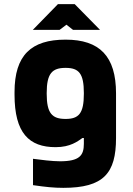

<svg xmlns="http://www.w3.org/2000/svg" viewBox="-20 -700 640 925"><path d="M50 -256V-244C50 -59 120 9 248 9C319 9 354 -19 377 -35H384V-7C384 49 363 77 269 77C232 77 176 70 139 65V192C201 201 240 205 285 205C479 205 539 135 539 -35V-250C539 -429 460 -509 296 -509C131 -509 50 -435 50 -256ZM138 -556H267L300 -581L332 -556H462L340 -680H259ZM205 -248V-252C205 -346 231 -373 296 -373C360 -373 384 -346 384 -252V-248C384 -154 360 -127 296 -127C231 -127 205 -154 205 -248Z"/></svg>

Font: LT Wave Mono Black
Style: Regular
Weight: 900
Designer: Daniel Lyons
Version: Version 2.5 (Glyphs App)